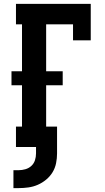

<svg xmlns="http://www.w3.org/2000/svg" viewBox="-20 -755 540 986"><path d="M49 211V119H76Q93 119 110.5 114Q128 109 141 97Q154 85 159.5 68Q165 51 165 33V0H62V-105H93V-317H39V-389H93V-630H62V-735H446V-548H355V-630H217V-389H302V-317H217V-105H273V33Q273 58 268 83Q263 108 250 129.5Q237 151 217 167.5Q197 184 174 194Q151 204 126 207.5Q101 211 76 211Z"/></svg>

Font: Iosevka Curly Slab Extrabold
Style: Regular
Weight: 800
Monospace: yes
Designer: Belleve Invis
Foundry: Belleve Invis
Version: Version 22.1.2; ttfautohint (v1.8.4)